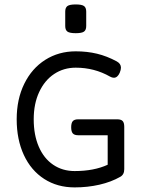

<svg xmlns="http://www.w3.org/2000/svg" viewBox="-20 -817 640 848"><path d="M314.5 -670.4Q287.6 -670.4 277.8 -677.5Q268.1 -684.6 268.1 -702.1V-765.6Q268.1 -783.2 277.8 -790.3Q287.6 -797.4 314.5 -797.4Q341.3 -797.4 351.1 -790.3Q360.8 -783.2 360.8 -765.6V-702.1Q360.8 -684.6 351.1 -677.5Q341.3 -670.4 314.5 -670.4ZM528.8 -256.8V-69.8Q528.8 -45.9 511.2 -36.1Q471.2 -13.2 418.9 -1.2Q366.7 10.7 309.6 10.7Q233.4 10.7 175.3 -26.6Q117.2 -64 85.4 -132.3Q53.7 -200.7 53.7 -290Q53.7 -378.9 87.2 -447Q120.6 -515.1 179.9 -552.7Q239.3 -590.3 314.5 -590.3Q364.7 -590.3 408.4 -579.8Q452.1 -569.3 495.6 -545.9Q514.2 -535.6 514.2 -518.1Q514.2 -508.8 508.8 -495.6Q499 -473.6 482.9 -473.6Q475.1 -473.6 466.3 -478.5Q397 -518.1 314.5 -518.1Q261.2 -518.1 219.2 -490.2Q177.2 -462.4 153.1 -410.6Q128.9 -358.9 128.9 -290Q128.9 -220.7 151.4 -168.9Q173.8 -117.2 214.8 -89.4Q255.9 -61.5 309.6 -61.5Q395 -61.5 455.6 -89.4V-219.7H325.2Q308.6 -219.7 301.5 -227.8Q294.4 -235.8 294.4 -254.9Q294.4 -273.9 301.5 -282Q308.6 -290 325.2 -290H484.4H498Q514.6 -290 521.7 -282.5Q528.8 -274.9 528.8 -256.8Z"/></svg>

Font: Courier Prime Code
Style: Regular
Weight: 400
Designer: Alan Dague-Greene
Foundry: Quote-Unquote Apps
Version: Version 3.0318